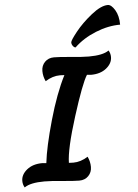

<svg xmlns="http://www.w3.org/2000/svg" viewBox="-61 -963 740 1032"><g transform="rotate(-5 308.5 -447.0)"><path d="M617 -805Q552 -805 484 -777.5Q416 -750 368 -704Q361 -704 354 -713Q347 -722 347 -732.5Q347 -743 382.5 -787.5Q418 -832 470.5 -874Q523 -916 560 -916Q579 -916 598 -884.5Q617 -853 617 -805ZM381 -113Q394 -86 394 -57Q394 -28 375 -8.5Q356 11 325.5 11Q295 11 234 5Q173 -1 138 -1Q62 -1 30 22Q20 6 20 -14Q20 -48 52 -74Q84 -100 136 -100Q143 -100 157 -98Q167 -185 207 -326Q247 -467 295 -561Q286 -562 271 -562Q231 -562 192 -537Q179 -564 179 -593Q179 -622 198 -641.5Q217 -661 247.5 -661Q278 -661 339 -655Q400 -649 435 -649Q511 -649 543 -672Q553 -656 553 -636Q553 -602 521 -576Q489 -550 437 -550Q430 -550 416 -552Q388 -508 333.5 -335.5Q279 -163 278 -89Q287 -88 302 -88Q342 -88 381 -113Z"/></g></svg>

Font: Clara
Style: Regular
Weight: 400
Designer: Proyecto DEMO
Foundry: Proyecto DEMO
Version: Version 1.002